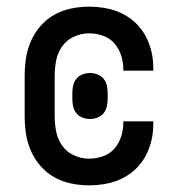

<svg xmlns="http://www.w3.org/2000/svg" viewBox="-20 -548 540 576"><path d="M247 8Q220 8 193.5 2.5Q167 -3 143.5 -16Q120 -29 102 -49.5Q84 -70 73 -95Q62 -120 58 -146.5Q54 -173 54 -200V-320Q54 -347 58 -373.5Q62 -400 73 -425Q84 -450 102 -470.5Q120 -491 143.5 -504Q167 -517 193.5 -522.5Q220 -528 247 -528Q272 -528 297 -523.5Q322 -519 345 -508Q368 -497 386.5 -479.5Q405 -462 417 -439.5Q429 -417 434.5 -392.5Q440 -368 440 -342V-336H350V-340Q350 -361 343.5 -381.5Q337 -402 323 -418Q309 -434 288.5 -441Q268 -448 247 -448Q224 -448 202 -438Q180 -428 166.5 -409Q153 -390 148.5 -366.5Q144 -343 144 -320V-200Q144 -177 148.5 -153.5Q153 -130 166.5 -111Q180 -92 202 -82Q224 -72 247 -72Q268 -72 288.5 -79Q309 -86 323 -102Q337 -118 343.5 -138.5Q350 -159 350 -180V-184H440V-178Q440 -152 434.5 -127.5Q429 -103 417 -80.5Q405 -58 386.5 -40.5Q368 -23 345 -12Q322 -1 297 3.5Q272 8 247 8ZM250 -191Q239 -191 228 -195Q217 -199 209.5 -208Q202 -217 199.5 -228.5Q197 -240 197 -252V-268Q197 -280 199.5 -291.5Q202 -303 209.5 -312Q217 -321 228 -325Q239 -329 250 -329Q261 -329 272 -325Q283 -321 290.5 -312Q298 -303 300.5 -291.5Q303 -280 303 -268V-252Q303 -240 300.5 -228.5Q298 -217 290.5 -208Q283 -199 272 -195Q261 -191 250 -191Z"/></svg>

Font: Iosevka Custom Medium
Style: Regular
Weight: 500
Monospace: yes
Designer: Belleve Invis
Foundry: Belleve Invis
Version: Version 32.5.0; ttfautohint (v1.8.4)